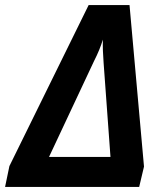

<svg xmlns="http://www.w3.org/2000/svg" viewBox="-46 -736 644 756"><path d="M-9 -82 303 -716H464L521 -80L502 0H-26ZM389 -118 362 -488Q358 -538 359 -580Q347 -540 324 -495L147 -118Z"/></svg>

Font: Noto Sans Display
Style: Bold Italic
Weight: 700
Italic angle: -12°
Designer: Monotype Design team
Foundry: Monotype Imaging Inc.
Version: Version 1.000